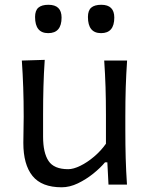

<svg xmlns="http://www.w3.org/2000/svg" viewBox="-20 -776 629 807"><path d="M239.3 11.2Q155.3 11.2 116.7 -36.4Q78.1 -84 78.1 -175.3Q78.1 -209 78.9 -234.9Q79.6 -260.7 79.6 -285.2Q79.6 -353 77.6 -408.4Q75.7 -463.9 71.8 -521.5L168 -524.4Q164.1 -466.8 162.6 -411.4Q161.1 -356 161.1 -293.9V-201.7Q161.1 -133.8 184.1 -99.4Q207 -64.9 266.6 -64.9Q288.6 -64.9 317.6 -79.1Q346.7 -93.3 375.5 -117.7Q404.3 -142.1 425.3 -171.9V-293.9Q425.3 -356 423.6 -409.9Q421.9 -463.9 418 -521.5H514.2Q510.3 -463.9 508.5 -408.4Q506.8 -353 506.8 -285.2V-230Q506.8 -165.5 508.3 -111.8Q509.8 -58.1 513.7 0H436L431.2 -93.8H421.4Q401.9 -70.3 371.8 -46.1Q341.8 -22 307.4 -5.4Q272.9 11.2 239.3 11.2ZM182.6 -636.7Q127.4 -636.7 127.4 -704.6Q127.4 -731.9 141.4 -743.9Q155.3 -755.9 183.6 -755.9Q238.8 -755.9 238.8 -702.1Q238.8 -636.7 182.6 -636.7ZM404.8 -636.7Q349.6 -636.7 349.6 -704.6Q349.6 -731.9 363.5 -743.9Q377.4 -755.9 405.8 -755.9Q460.4 -755.9 460.4 -702.1Q460.4 -636.7 404.8 -636.7Z"/></svg>

Font: Pinar DS4-Regular
Style: Regular
Weight: 400
Designer: Amin Abedi
Version: Version 2.000